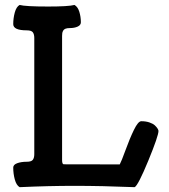

<svg xmlns="http://www.w3.org/2000/svg" viewBox="-20 -754 685 779"><path d="M59.6 -733.9Q83 -727.5 175.8 -727.5Q257.3 -727.5 282.2 -733.9Q295.4 -726.6 301.8 -706.3Q308.1 -686 308.1 -663.6Q308.1 -651.9 294.9 -646Q281.7 -640.1 263.2 -640.1Q252.4 -640.1 245.6 -637.5Q238.8 -634.8 236.1 -629.4Q233.4 -624 232.7 -619.9Q231.9 -615.7 231.9 -608.4V-104.5Q231.9 -87.4 238.8 -87.4Q282.7 -87.4 358.2 -87.2Q433.6 -86.9 465.8 -86.9Q472.2 -98.1 489.3 -145Q506.3 -191.9 523.4 -227.1Q540.5 -262.2 553.2 -262.2Q571.8 -262.2 586.2 -257.3Q600.6 -252.4 608.2 -245.4Q615.7 -238.3 619.4 -232.2Q623 -226.1 623 -222.7Q623 -202.6 581.8 -102.3Q540.5 -2 526.4 5.4Q393.1 0 281.7 0Q177.7 0 59.6 5.4Q46.4 -2.4 40 -25.9Q33.7 -49.3 33.7 -74.2Q33.7 -85.9 49.8 -91.8Q65.9 -97.7 88.4 -97.7Q107.4 -97.7 113.3 -105.7Q119.1 -113.8 119.1 -128.4V-600.1Q119.1 -614.7 113.3 -622.8Q107.4 -630.9 88.4 -630.9Q33.7 -630.9 33.7 -656.2Q33.7 -680.2 40 -703.4Q46.4 -726.6 59.6 -733.9Z"/></svg>

Font: Coustard
Style: Regular
Weight: 400
Foundry: vernon adams
Version: Version 1.001